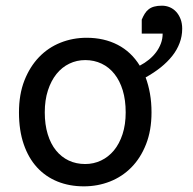

<svg xmlns="http://www.w3.org/2000/svg" viewBox="-20 -640 675 672"><path d="M136.7 -246.6Q136.7 -204.1 147 -170.4Q157.2 -136.7 176 -113.5Q194.8 -90.3 220.7 -78.1Q246.6 -65.9 278.3 -65.9Q307.6 -65.9 333.5 -78.1Q359.4 -90.3 378.7 -113.5Q397.9 -136.7 408.9 -170.4Q419.9 -204.1 419.9 -246.6Q419.9 -289.6 409.7 -323.5Q399.4 -357.4 380.6 -381.1Q361.8 -404.8 335.7 -417.2Q309.6 -429.7 278.3 -429.7Q248.5 -429.7 222.7 -417.2Q196.8 -404.8 177.7 -381.1Q158.7 -357.4 147.7 -323.5Q136.7 -289.6 136.7 -246.6ZM476.1 -571.3Q481 -583 486.6 -592Q492.2 -601.1 500.2 -607.4Q508.3 -613.8 519.5 -616.9Q530.8 -620.1 546.9 -620.1Q561.5 -620.1 574.5 -614.5Q587.4 -608.9 596.9 -598.4Q606.4 -587.9 612.1 -573Q617.7 -558.1 617.7 -539.6Q617.7 -513.2 608.6 -489.3Q599.6 -465.3 582.8 -444.1Q565.9 -422.9 542.5 -404.1Q519 -385.3 489.7 -369.1Q499.5 -342.8 504.9 -312.3Q510.3 -281.7 510.3 -246.6Q510.3 -183.6 491.2 -135.3Q472.2 -86.9 439.9 -54.2Q407.7 -21.5 364.7 -4.6Q321.8 12.2 273.4 12.2Q223.1 12.2 181.4 -4.6Q139.6 -21.5 109.6 -54.2Q79.6 -86.9 63 -135.3Q46.4 -183.6 46.4 -246.6Q46.4 -309.6 65.4 -358.2Q84.5 -406.7 116.7 -440.2Q148.9 -473.6 191.9 -490.7Q234.9 -507.8 283.2 -507.8Q344.2 -507.8 391.8 -483.2Q439.5 -458.5 469.2 -410.2Q486.8 -419.4 501.5 -431.4Q516.1 -443.4 526.6 -457.5Q537.1 -471.7 543.2 -488Q549.3 -504.4 549.3 -522.5H476.1Z"/></svg>

Font: Andika FrenchTight
Style: Regular
Weight: 400
Designer: Victor Gaultney, Annie Olsen, Julie Remington, Don Collingsworth, Eric Hays, Becca Hirsbrunner
Foundry: SIL International
Version: Version 5.000 ; Dig1 Dig4Opn Dig7 LnSpcTght